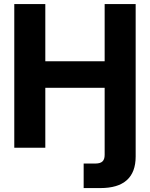

<svg xmlns="http://www.w3.org/2000/svg" viewBox="-20 -748 759 972"><path d="M52.3 -727.5H209.4V-438H509.8V-727.5H666.8V0H509.8V-303.6H209.4V0H52.3ZM462.9 79.9Q487.5 79.9 498.6 69.4Q509.8 58.9 509.8 36.3V-57.8H666.8V44.3Q666.8 123.9 622 164Q577.2 204.1 488.3 204.1H403.5V79.9Z"/></svg>

Font: Intratopia Thin
Style: Regular
Weight: 100
Designer: Rasmus Andersson
Foundry: rsms
Version: Version 3.000;Glyphs 3.2.3 (3260)